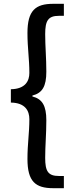

<svg xmlns="http://www.w3.org/2000/svg" viewBox="-20 -816 395 1007"><path d="M259 171H315V107H289C232 107 217 82 217 12C217 -53 223 -111 223 -185C223 -261 202 -297 150 -310V-315C202 -328 223 -363 223 -440C223 -514 217 -572 217 -637C217 -707 232 -733 289 -733H315V-796H259C166 -796 124 -761 124 -643C124 -562 134 -508 134 -433C134 -392 113 -349 37 -348V-278C113 -277 134 -234 134 -191C134 -117 124 -63 124 18C124 136 166 171 259 171Z"/></svg>

Font: Noto Sans Japanese Medium
Style: Regular
Weight: 500
Designer: Ryoko NISHIZUKA (kana & ideographs); Paul D. Hunt (Latin, Greek & Cyrillic); Wenlong ZHANG (bopomofo); Sandoll Communica
Foundry: Adobe Systems Incorporated
Version: Version 1.000;PS 1;hotconv 1.0.78;makeotf.lib2.5.61930